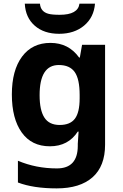

<svg xmlns="http://www.w3.org/2000/svg" viewBox="-20 -791 673 1051"><path d="M555.2 1Q555.2 118.7 486.6 179.4Q418 240.2 290.3 240.2Q162.6 240.2 78.1 208V88.9Q177.2 130.9 291.5 130.9Q405.8 130.9 405.8 6.8V-3.9L410.2 -70.8H405.8Q353.5 9.8 253.2 9.8Q152.8 9.8 98.9 -65.9Q44.9 -141.6 44.9 -273.9Q44.9 -406.2 100.8 -481.2Q156.7 -556.2 256.1 -556.2Q355.5 -556.2 413.1 -476.1H417L429.2 -545.9H555.2ZM416 -252.9V-271Q416 -358.4 388.9 -396.7Q361.8 -435.1 301.8 -435.1Q196.8 -435.1 196.8 -270Q196.8 -188 222.9 -147.5Q249 -106.9 306.6 -106.9Q364.3 -106.9 390.1 -141.4Q416 -175.8 416 -252.9ZM115.7 -771H198.7Q202.1 -727.5 244.1 -715.8Q264.6 -710 306.6 -710Q407.2 -710 415 -771H500Q494.1 -695.8 440.4 -650.9Q386.7 -606 303.7 -606Q220.7 -606 170.2 -650.4Q119.6 -694.8 115.7 -771Z"/></svg>

Font: NotoSans-Bold
Style: Bold
Weight: 700
Designer: Monotype Design team
Foundry: Monotype Imaging Inc.
Version: Version 1.04